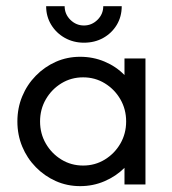

<svg xmlns="http://www.w3.org/2000/svg" viewBox="-20 -610 568 635"><path d="M245.1 5.6Q202.1 5.6 164.6 -11.1Q127.1 -27.8 98.3 -57.3Q69.4 -86.8 53.5 -125.3Q37.5 -163.9 37.5 -208.3Q37.5 -252.8 53.5 -291.3Q69.4 -329.9 98.3 -359.4Q127.1 -388.9 164.6 -405.6Q202.1 -422.2 245.1 -422.2Q288.2 -422.2 326 -406.2Q363.9 -390.3 391.7 -361.8V-416.7H461.1V0H391.7V-54.9Q363.9 -27.1 326 -10.8Q288.2 5.6 245.1 5.6ZM254.9 -62.5Q294.4 -62.5 326.7 -82.3Q359 -102.1 378.1 -135.1Q397.2 -168.1 397.2 -208.3Q397.2 -248.6 378.1 -281.6Q359 -314.6 326.7 -334.4Q294.4 -354.2 254.9 -354.2Q215.3 -354.2 183 -334.4Q150.7 -314.6 131.6 -281.6Q112.5 -248.6 112.5 -208.3Q112.5 -168.1 131.6 -135.1Q150.7 -102.1 183 -82.3Q215.3 -62.5 254.9 -62.5ZM257.6 -468.8Q222.9 -468.8 194.4 -484.7Q166 -500.7 149.3 -528.1Q132.6 -555.6 132.6 -589.6H193.8Q193.8 -563.2 212.8 -544.4Q231.9 -525.7 257.6 -525.7Q283.3 -525.7 302.4 -544.4Q321.5 -563.2 321.5 -589.6H382.6Q382.6 -554.9 366 -527.4Q349.3 -500 321.2 -484.4Q293.1 -468.8 257.6 -468.8Z"/></svg>

Font: Afacad Flux
Style: Regular
Weight: 400
Designer: Kristian Moeller
Foundry: Dicotype
Version: Version 1.100